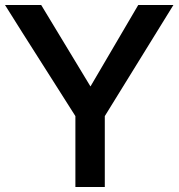

<svg xmlns="http://www.w3.org/2000/svg" viewBox="-26 -744 713 764"><path d="M391 -282V0H274V-282Q241 -334 205.5 -390Q170 -446 134 -502.5Q98 -559 62.5 -615Q27 -671 -6 -724H138L334 -400L524 -724H664Z"/></svg>

Font: Ekushey Amar Bangla
Style: Bold
Weight: 700
Designer: Al Mamun Sumon
Foundry: Al Mamun Sumon
Version: Version 1.0